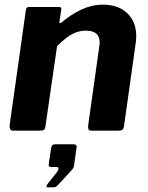

<svg xmlns="http://www.w3.org/2000/svg" viewBox="-20 -560 636 823"><path d="M36.2 0Q25.8 0 23.2 -7.3Q20.5 -14.6 21.5 -25L90.7 -515.6Q92.4 -524.9 94.9 -527.4Q97.5 -530 105.1 -530H233Q238.7 -530 241.4 -527.6Q244.1 -525.3 242.4 -516.7L234.8 -466.8Q233.8 -454.7 245.4 -465Q285.5 -498.9 329.9 -519.4Q374.3 -540 420.4 -540Q487.7 -540 525.9 -502.9Q564 -465.9 564 -405.9Q564 -399.2 563.5 -392.3Q563 -385.5 562 -377.7L511.6 -19.7Q509.9 -7.6 504.8 -3.8Q499.7 0 486.9 0H371.6Q361.1 0 358.9 -6.9Q356.6 -13.8 358.3 -25L405.3 -358.8Q406.3 -364.6 406.8 -369.6Q407.3 -374.6 407.3 -378.1Q407.3 -403.1 392.6 -415.9Q378 -428.6 348.3 -428.6Q325.9 -428.6 305.4 -421Q285 -413.3 265.6 -398.5Q246.2 -383.7 224.7 -362.7L174.8 -18.7Q173.1 -6.1 167.7 -3.1Q162.3 0 148 0H36.2ZM184.3 243.1Q179.9 243.1 179.4 239Q178.9 234.9 183 229.7L224.6 177.1Q231.6 167.9 230.6 161.8Q229.6 155.7 222.7 155.7H199Q192.2 155.7 190 152.5Q187.8 149.2 189.5 139.2L199.2 74.6Q201.9 58.5 214.6 58.5H295.9Q309.5 58.5 308.5 70.2L297.1 150.5Q295.1 160.9 287.9 168.6L233.7 227.6Q227.8 233.7 222.7 238.4Q217.6 243.1 208 243.1Z"/></svg>

Font: Libre Franklin Thin
Style: Italic
Weight: 100
Italic angle: -8°
Designer: Pablo Impallari, Rodrigo Fuenzalida, Nhung Nguyen
Foundry: Impallari Type
Version: Version 3.000